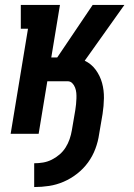

<svg xmlns="http://www.w3.org/2000/svg" viewBox="-20 -540 540 775"><path d="M118 215V119Q136 119 154 116Q172 113 189 104.5Q206 96 220.5 83.5Q235 71 245 55Q255 39 261 21.5Q267 4 270 -14L284 -96Q286 -108 287 -119.5Q288 -131 288.5 -142.5Q289 -154 288 -165Q287 -176 283 -186.5Q279 -197 271.5 -204.5Q264 -212 253 -212H171L136 0H23L93 -424H64V-520H222L187 -308H211L354 -520H482L337 -316L322 -295Q349 -282 366.5 -258Q384 -234 392 -205Q400 -176 399.5 -144Q399 -112 394 -80L380 2Q376 31 365 60.5Q354 90 335.5 115.5Q317 141 291.5 161Q266 181 237 193.5Q208 206 178 210.5Q148 215 118 215Z"/></svg>

Font: Iosevka Curly Slab
Style: Bold Italic
Weight: 700
Italic angle: -9°
Monospace: yes
Designer: Belleve Invis
Foundry: Belleve Invis
Version: Version 22.1.2; ttfautohint (v1.8.4)